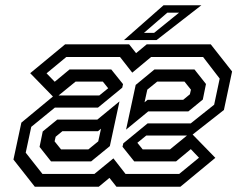

<svg xmlns="http://www.w3.org/2000/svg" viewBox="-20 -708 935 728"><path d="M112 0 31 -103 61 -243 185.5 -346H356.5L396.5 -378.5L394.5 -368L370 -398.5H266.5L188 -334.5L94.5 -430.5L227 -540H469.5L496 -506.5L536.5 -540H779L860 -437L829 -291L705.5 -194H534.5L494.5 -161.5L496.5 -172L521 -141.5H624.5L703 -205.5L796.5 -109.5L664 0H421.5L395 -33.5L354.5 0ZM141 -48.5H338L410 -107.5L456 -48.5H659.5L734.5 -110L703.5 -142.5L647.5 -96H489L444.5 -151.5L447.5 -164.5L539.5 -240H703L792 -311L813 -410L750 -492H553L481.5 -432.5L435 -492H231.5L156.5 -430L187.5 -398L243.5 -444.5H402L446.5 -389L443.5 -375.5L351.5 -300H188L98.5 -227L77.5 -129ZM173.5 -96 130 -151 142 -209.5 197 -254.5H349L433 -323.5L396.5 -154L325.5 -96ZM458 -216.5 494.5 -386 565.5 -444.5H717.5L761 -389.5L749 -330.5L694 -285.5H542ZM211.5 -141.5H315L352.5 -172L363 -220L351.5 -210.5H216.5L191 -189.5L187 -172ZM528 -320 539.5 -329.5H674.5L700 -350.5L704 -368L679.5 -398.5H576L538.5 -368ZM450 -556 600 -688H743.5L573.5 -556ZM526 -583.5H564.5L659 -660H614.5Z"/></svg>

Font: Tourney Medium
Style: Italic
Weight: 500
Italic angle: -12°
Version: Version 1.015